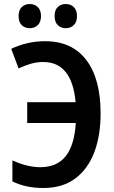

<svg xmlns="http://www.w3.org/2000/svg" viewBox="-20 -930 572 960"><path d="M197 10Q108 10 42 -23V-128Q117 -94 181 -94Q265 -94 308.5 -149Q352 -204 359 -315H116V-419H358Q340 -620 196 -620Q165 -620 135 -611.5Q105 -603 73 -588L36 -686Q117 -724 205 -724Q340 -724 411.5 -630Q483 -536 483 -363Q483 -251 451 -167.5Q419 -84 355.5 -37Q292 10 197 10ZM73 -850Q73 -880 89 -895Q105 -910 129 -910Q153 -910 169 -894.5Q185 -879 185 -850Q185 -820 169 -804.5Q153 -789 129 -789Q105 -789 89 -804Q73 -819 73 -850ZM253 -850Q253 -880 269 -895Q285 -910 309 -910Q333 -910 349 -894.5Q365 -879 365 -850Q365 -820 349 -804.5Q333 -789 309 -789Q285 -789 269 -804.5Q253 -820 253 -850Z"/></svg>

Font: Noto Sans Condensed SemiBold
Style: Regular
Weight: 600
Width: 3
Designer: Monotype Design Team
Foundry: Monotype Imaging Inc.
Version: Version 2.013; ttfautohint (v1.8.4.7-5d5b)